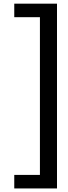

<svg xmlns="http://www.w3.org/2000/svg" viewBox="-20 -802 375 1058"><path d="M294.1 236.4H58.6V161.8H200V-707.3H58.6V-781.8H294.1Z"/></svg>

Font: Spartan MB SemBd
Style: Regular
Weight: 600
Designer: Matt Bailey, Mirko Velimirovic
Foundry: Matt Bailey
Version: Version 1.005